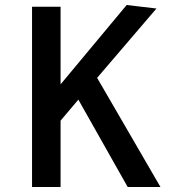

<svg xmlns="http://www.w3.org/2000/svg" viewBox="-20 -747 686 767"><path d="M108 0V-720H222V-410L486 -727L605 -713L368 -436L621 0H490L293 -349L222 -265V0Z"/></svg>

Font: Convergence
Style: Regular
Weight: 400
Designer: Nicolas Silva and John Vargas
Foundry: Nicolas Silva and Jonh Vargas
Version: Version 1.002